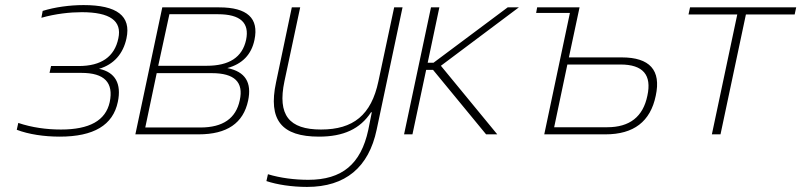

<svg xmlns="http://www.w3.org/2000/svg" viewBox="-20 -529 3155 756"><path d="M290 -269H181L175 -242H301C391 -242 428 -204 412 -127C396 -54 332 -19 220 -19C163 -19 105 -27 52 -45L46 -18C93 0 154 9 215 9C349 9 425 -36 444 -128C459 -199 434 -245 370 -258C428 -275 465 -317 478 -378C497 -466 441 -509 309 -509C255 -509 196 -501 148 -486L143 -459C199 -475 257 -481 302 -481C413 -481 461 -447 446 -378C431 -305 378 -269 290 -269Z M513 0H762C874 0 938 -44 957 -133C972 -204 946 -247 875 -261C934 -277 970 -314 982 -372C1000 -457 954 -500 843 -500H619ZM552 -27 597 -241H814C903 -241 940 -206 924 -134C909 -63 858 -27 769 -27ZM603 -270 647 -473H838C927 -473 963 -439 949 -372C934 -303 882 -270 794 -270Z M1463 -18 1565 -500H1532L1470 -209C1442 -76 1371 -19 1244 -19C1118 -19 1072 -76 1100 -209L1162 -500H1129L1067 -205C1035 -56 1089 9 1236 9C1332 9 1398 -21 1441 -87H1444L1430 -17C1401 117 1327 179 1194 179C1141 179 1084 172 1035 157L1029 184C1071 198 1129 207 1189 207C1341 207 1432 129 1463 -18Z M1677 -500 1571 0H1604L1658 -254H1685L1894 0H1938L1716 -270L2023 -500H1979L1687 -282H1664L1710 -500Z M2123 0H2364C2475 0 2541 -50 2562 -152C2584 -253 2538 -303 2428 -303H2220L2262 -500H2095L2091 -478H2224ZM2162 -28 2214 -275H2423C2512 -275 2547 -234 2529 -152C2512 -69 2459 -28 2371 -28Z M2783 0H2817L2917 -472H3109L3115 -500H2697L2691 -472H2883Z"/></svg>

Font: LT Wave Text Thin Italic
Style: Regular
Weight: 100
Designer: Daniel Lyons
Version: Version 2.5 (Glyphs App)